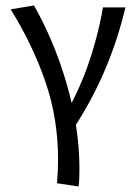

<svg xmlns="http://www.w3.org/2000/svg" viewBox="-20 -443 506 701"><path d="M267 238 188 226Q190 204 191 182.5Q192 161 192 140Q192 -10 146 -144Q100 -278 19 -409L104 -423Q139 -362 169 -291Q199 -220 222 -142Q245 -64 257.5 15.5Q270 95 270 171Q270 188 269.5 205Q269 222 267 238ZM356 -416H438Q411 -301 363.5 -188.5Q316 -76 244 33L200 7Q263 -97 300 -202Q337 -307 356 -416Z"/></svg>

Font: Ysabeau Office Medium
Style: Regular
Weight: 500
Designer: Christian Thalmann (Catharsis Fonts)
Version: Version 2.001;gftools[0.9.30]; featfreeze: tnum,lnum,ss02